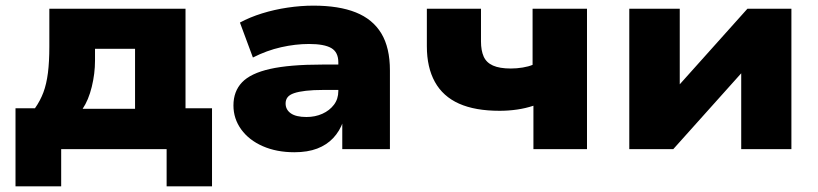

<svg xmlns="http://www.w3.org/2000/svg" viewBox="-20 -529 2902 681"><path d="M35 132V-145H104Q123 -172 134 -201.5Q145 -231 150 -270.5Q155 -310 155 -364V-498H638V-145H732V132H571V0H197V132ZM273 -143H459V-356H317V-314Q317 -268 305.5 -221Q294 -174 273 -143Z M1024 11Q961 11 912 -10.5Q863 -32 835.5 -70Q808 -108 808 -155Q808 -205 838.5 -237Q869 -269 938 -284.5Q1007 -300 1123 -300H1201V-210H1127Q1091 -210 1065 -207Q1039 -204 1023 -198.5Q1007 -193 1000 -184Q993 -175 993 -162Q993 -140 1011.5 -127Q1030 -114 1067 -114Q1098 -114 1123.5 -125.5Q1149 -137 1164.5 -157.5Q1180 -178 1180 -206V-308Q1180 -344 1155 -358.5Q1130 -373 1076 -373Q1028 -373 977 -361.5Q926 -350 877 -325L831 -449Q866 -468 909.5 -481.5Q953 -495 1000 -502Q1047 -509 1092 -509Q1182 -509 1242 -485Q1302 -461 1332.5 -410.5Q1363 -360 1363 -279V0H1194V-98H1197Q1185 -64 1162 -39.5Q1139 -15 1105 -2Q1071 11 1024 11Z M1872 0V-154Q1845 -145 1814.5 -140.5Q1784 -136 1752 -136Q1665 -136 1608 -161.5Q1551 -187 1522.5 -238.5Q1494 -290 1494 -365V-498H1686V-382Q1686 -350 1695.5 -328.5Q1705 -307 1728.5 -296.5Q1752 -286 1792 -286Q1813 -286 1834 -289.5Q1855 -293 1869 -299V-498H2062V0Z M2212 0V-498H2391V-192H2357L2631 -498H2787V0H2609V-307H2643L2368 0Z"/></svg>

Font: Nunito Sans 10pt SemiExpanded Black
Style: Regular
Weight: 900
Width: 6
Designer: Vernon Adams
Foundry: Vernon Adams
Version: Version 3.101;gftools[0.9.27]